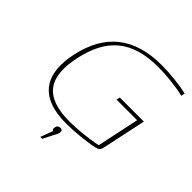

<svg xmlns="http://www.w3.org/2000/svg" viewBox="-220 -853 1212 1212"><g transform="rotate(45 385.5 -247.5)"><path d="M766 -629 771 -654C711 -669 614 -679 542 -679C293 -679 153 -559 104 -338C56 -123 135 9 375 9C448 9 563 -3 612 -15C636 -21 646 -28 651 -51L714 -347H499L494 -323H678L618 -40C536 -23 443 -15 382 -15C152 -15 89 -128 134 -335C181 -550 299 -655 536 -655C601 -655 691 -647 766 -629ZM320 184H337L369 121C377 104 386 92 388 80V79C392 62 385 53 370 53C355 53 345 61 342 78V79C340 89 342 97 351 101Z"/></g></svg>

Font: LT Wave Thin
Style: Italic
Weight: 100
Designer: Daniel Lyons
Version: Version 2.5 (Glyphs App)